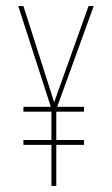

<svg xmlns="http://www.w3.org/2000/svg" viewBox="-20 -611 368 631"><path d="M149 0V-135H57V-151H149V-244H57V-260H147L40 -591H57L158 -275L271 -591H288L168 -260H256V-244H165V-151H256V-135H165V0Z"/></svg>

Font: Alumni Sans Pinstripe
Style: Regular
Weight: 400
Designer: Robert E. Leuschke
Foundry: Robert E. Leuschke
Version: Version 1.010; ttfautohint (v1.8.4.7-5d5b)